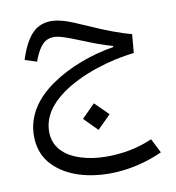

<svg xmlns="http://www.w3.org/2000/svg" viewBox="-84 -513 836 914"><g transform="rotate(-10 333.5 -56.5)"><path d="M356.4 111.8 420.9 47.4 356.4 -16.6 292.5 47.4ZM223.6 -437.5C188 -437.5 157.7 -425.8 133.8 -402.3C109.9 -378.9 88.4 -340.3 70.3 -286.1L67.4 -276.9L124.5 -258.8L127.9 -267.6C153.8 -334.5 180.2 -360.4 223.6 -360.4C246.6 -360.4 278.8 -350.1 346.7 -322.3C408.7 -296.9 452.6 -280.8 494.1 -269.5V-264.6C384.3 -246.6 274.4 -206.1 189 -147C103 -87.9 48.3 -9.3 48.3 87.9C48.3 139.2 63 182.6 91.8 218.3C149.9 288.6 252.4 325.7 373.5 325.7C458 325.7 547.4 306.2 629.9 268.6L594.7 199.2C527.3 229 453.6 243.7 374 243.7C328.1 243.7 286.1 237.8 248.5 225.6C172.4 201.7 123 153.3 123 80.6C123 10.7 163.6 -47.4 228 -93.8C323.2 -162.6 464.8 -206.1 585 -219.7L592.8 -309.6C564 -316.9 534.2 -326.7 502.9 -338.4C471.2 -350.1 431.6 -366.7 384.3 -387.7C341.8 -406.7 309.1 -419.9 285.2 -427.2C261.2 -434.1 240.7 -437.5 223.6 -437.5Z"/></g></svg>

Font: Estedad Regular
Style: Regular
Weight: 400
Designer: Amin Abedi
Version: Version 7.3